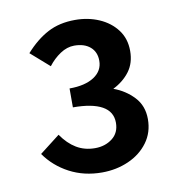

<svg xmlns="http://www.w3.org/2000/svg" viewBox="-61 -945 541 580"><g transform="rotate(-10 210.0 -655.0)"><path d="M207 -421Q152 -421 107.5 -444.5Q63 -468 35 -508L97 -556Q117 -527 142 -512Q167 -497 199 -497Q230 -497 252 -514Q274 -531 274 -562Q274 -596 243.5 -613Q213 -630 154 -630V-688Q202 -688 229.5 -706Q257 -724 257 -755Q257 -782 239 -797.5Q221 -813 190 -813Q168 -813 147 -799Q126 -785 110 -764L53 -814Q86 -851 122 -870Q158 -889 206 -889Q246 -889 279.5 -874.5Q313 -860 333.5 -833Q354 -806 354 -768Q354 -731 335 -705.5Q316 -680 284 -664Q320 -651 345.5 -624Q371 -597 371 -556Q371 -515 348.5 -484.5Q326 -454 288.5 -437.5Q251 -421 207 -421Z"/></g></svg>

Font: Noto Sans SC Thin SemiBold
Style: Regular
Weight: 600
Version: Version 2.004-H2;hotconv 1.0.118;makeotfexe 2.5.65603